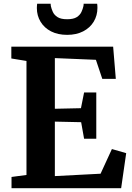

<svg xmlns="http://www.w3.org/2000/svg" viewBox="-20 -988 692 1008"><path d="M119 -69.5V-668L39.5 -681V-743H574L588 -574H517L483.5 -674L268 -683V-417L405 -420L421.5 -502.5H485.5V-259.5H421.5L406 -346.5L268 -349.5V-63.5L508 -76L567.5 -205.5L642.5 -184L616 0H40.5V-59ZM332.5 -805Q284 -805 248.2 -823.2Q212.5 -841.5 193 -873.8Q173.5 -906 173.5 -946Q173.5 -952 174 -957.8Q174.5 -963.5 175 -968.5H246Q246 -966.5 246.2 -963Q246.5 -959.5 247 -956Q250 -942 257.2 -925.8Q264.5 -909.5 282 -898.2Q299.5 -887 332.5 -887Q365.5 -887 382.8 -898Q400 -909 407.5 -925.2Q415 -941.5 418 -956Q419 -959.5 419 -963Q419 -966.5 419 -968.5H490Q491 -963.5 491.2 -958Q491.5 -952.5 491.5 -946.5Q491.5 -906.5 472 -874.2Q452.5 -842 416.8 -823.5Q381 -805 332.5 -805Z"/></svg>

Font: Merriweather 20pt
Style: Bold
Weight: 700
Version: Version 2.100